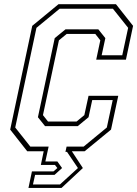

<svg xmlns="http://www.w3.org/2000/svg" viewBox="-20 -720 654 914"><path d="M115.5 174.5 132 96H234.5L253 80L241.5 65H174.5L188 0H109.5L28.5 -103L133.5 -597L258.5 -700H532L613.5 -597L579.5 -436H438L457.5 -528L433.5 -558.5H297.5L260.5 -528L184.5 -172L208.5 -141.5H344.5L381.5 -172L401.5 -264H543L508.5 -103L383 0H322L374.5 80L273 174.5ZM137 158H265.5L351 80L299 3H291.5L297 -22H378L488.5 -113L516.5 -243.5H419L401.5 -162L350 -119.5H194.5L160.5 -162L240.5 -538.5L292 -580.5H448L481.5 -538.5L464 -457H562L590 -587.5L517.5 -678.5H264L153.5 -587.5L52.5 -113L124.5 -22H211.5L196 48.5H253L275.5 80L239.5 112.5H147Z"/></svg>

Font: Tourney Thin ExtraLight
Style: Italic
Weight: 250
Italic angle: -12°
Version: Version 1.015